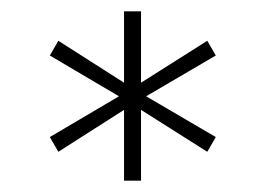

<svg xmlns="http://www.w3.org/2000/svg" viewBox="-20 -770 469 339"><path d="M199 -576 83 -502 68 -528 190 -600 68 -672 83 -698 199 -624V-750H229V-624L346 -698L361 -672L238 -600L361 -528L346 -502L229 -576V-451H199Z"/></svg>

Font: Bai Jamjuree ExtraLight
Style: Regular
Weight: 275
Designer: Katatrad Aksorn Co.,Ltd.
Foundry: Cadson Demak Co.,Ltd.
Version: Version 1.000; ttfautohint (v1.6)